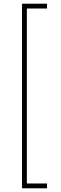

<svg xmlns="http://www.w3.org/2000/svg" viewBox="-20 -852 331 1037"><path d="M99 -832H234V-806H125V139H234V165H99Z"/></svg>

Font: Noto Sans Gurmukhi UI Condensed Thin
Style: Regular
Weight: 100
Width: 3
Designer: Jelle Bosma - Monotype Design Team
Foundry: Monotype Imaging Inc.
Version: Version 2.004; ttfautohint (v1.8.4.7-5d5b)